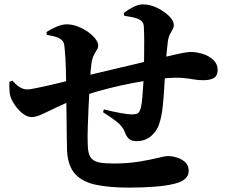

<svg xmlns="http://www.w3.org/2000/svg" viewBox="-20 -823 1040 876"><path d="M567 33Q479 33 417.5 20Q356 7 323 -29Q290 -65 286 -134Q285 -167 284.5 -210Q284 -253 283.5 -302Q283 -351 282 -403Q282 -457 280.5 -510Q279 -563 275 -601Q274 -622 269 -631Q264 -640 253 -647Q240 -654 225 -657.5Q210 -661 194 -664L192 -677Q212 -690 237.5 -701Q263 -712 284 -712Q310 -712 335.5 -702Q361 -692 382 -677Q403 -662 415.5 -645.5Q428 -629 428 -616Q428 -605 422.5 -596.5Q417 -588 410.5 -576.5Q404 -565 399 -545Q396 -528 393.5 -497.5Q391 -467 389 -430Q386 -384 384 -334Q382 -284 380.5 -241.5Q379 -199 380 -175Q380 -145 384.5 -126Q389 -107 401.5 -96Q414 -85 437.5 -81Q461 -77 500 -77Q562 -77 614 -85.5Q666 -94 700 -102.5Q734 -111 744 -111Q767 -111 789.5 -103.5Q812 -96 826.5 -81.5Q841 -67 841 -43Q841 -23 825.5 -8Q810 7 777 15Q743 24 689.5 28.5Q636 33 567 33ZM125 -289Q99 -289 73 -314Q47 -339 32 -371Q25 -386 23.5 -406Q22 -426 23 -450L37 -455Q54 -435 70.5 -425Q87 -415 106 -415Q115 -415 140 -420Q165 -425 199 -432.5Q233 -440 268 -449Q303 -458 333 -466Q368 -476 415 -487.5Q462 -499 512 -510.5Q562 -522 607.5 -533Q653 -544 684 -552Q743 -566 776.5 -573.5Q810 -581 826.5 -583.5Q843 -586 849 -586Q876 -586 905 -577Q934 -568 953.5 -549.5Q973 -531 973 -504Q973 -477 955.5 -467Q938 -457 908 -457Q883 -457 862 -461Q841 -465 812 -467.5Q783 -470 735 -466Q691 -462 638.5 -453.5Q586 -445 531.5 -433Q477 -421 426.5 -406.5Q376 -392 336 -375Q276 -352 235.5 -332Q195 -312 169 -300.5Q143 -289 125 -289ZM603 -179Q583 -179 570.5 -188Q558 -197 550 -219Q540 -247 511 -269Q482 -291 450 -311L454 -324Q493 -314 529 -307.5Q565 -301 580 -301Q598 -301 607.5 -305.5Q617 -310 623 -333Q627 -349 629.5 -379.5Q632 -410 634 -443Q636 -476 636 -495Q637 -519 637.5 -557.5Q638 -596 638 -636Q638 -676 636 -703Q635 -729 604 -739Q590 -744 576.5 -746Q563 -748 547 -751L545 -764Q566 -780 589 -791.5Q612 -803 631 -803Q665 -803 697.5 -787Q730 -771 751.5 -749.5Q773 -728 773 -710Q773 -699 767.5 -689Q762 -679 755.5 -667Q749 -655 746 -636Q743 -609 739.5 -574.5Q736 -540 734 -501Q732 -469 729.5 -424.5Q727 -380 722.5 -338Q718 -296 710 -270Q701 -232 673 -205.5Q645 -179 603 -179Z"/></svg>

Font: Noto Serif TC ExtraBold
Style: Regular
Weight: 800
Designer: Ryoko NISHIZUKA 西塚涼子 (kana & ideographs); Frank Grießhammer (Latin, Greek & Cyrillic); Wenlong ZHANG 张文龙 (bopomofo); San
Foundry: Adobe
Version: Version 2.002-H1;hotconv 1.1.0;makeotfexe 2.6.0